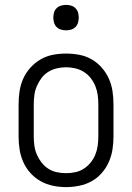

<svg xmlns="http://www.w3.org/2000/svg" viewBox="-20 -757 540 785"><path d="M250 8Q277 8 304 2.5Q331 -3 354.5 -16Q378 -29 396 -49.5Q414 -70 425 -95Q436 -120 440 -146.5Q444 -173 444 -200V-330Q444 -357 440 -384Q436 -411 425 -435.5Q414 -460 396 -480.5Q378 -501 354.5 -514.5Q331 -528 304 -533Q277 -538 250 -538Q223 -538 196.5 -533Q170 -528 146.5 -514.5Q123 -501 104.5 -480.5Q86 -460 75 -435.5Q64 -411 60 -384Q56 -357 56 -330V-200Q56 -173 60 -146.5Q64 -120 75 -95Q86 -70 104.5 -49.5Q123 -29 146.5 -16Q170 -3 196.5 2.5Q223 8 250 8ZM250 -49Q231 -49 212 -53Q193 -57 177 -67.5Q161 -78 149.5 -93Q138 -108 130.5 -125.5Q123 -143 120.5 -162Q118 -181 118 -200V-330Q118 -349 120.5 -368Q123 -387 130.5 -404.5Q138 -422 149.5 -437.5Q161 -453 177 -463Q193 -473 212 -477.5Q231 -482 250 -482Q269 -482 288 -477.5Q307 -473 323 -463Q339 -453 351 -437.5Q363 -422 370 -404.5Q377 -387 379.5 -368Q382 -349 382 -330V-200Q382 -181 379.5 -162Q377 -143 370 -125.5Q363 -108 351 -93Q339 -78 323 -67.5Q307 -57 288 -53Q269 -49 250 -49ZM250 -633Q261 -633 271 -636Q281 -639 288.5 -646.5Q296 -654 299 -664.5Q302 -675 302 -685Q302 -696 299 -706Q296 -716 288.5 -723.5Q281 -731 271 -734Q261 -737 250 -737Q240 -737 229.5 -734Q219 -731 211.5 -723.5Q204 -716 201 -706Q198 -696 198 -685Q198 -675 201 -664.5Q204 -654 211.5 -646.5Q219 -639 229.5 -636Q240 -633 250 -633Z"/></svg>

Font: Iosevka SS09 Light
Style: Regular
Weight: 300
Monospace: yes
Designer: Belleve Invis
Foundry: Belleve Invis
Version: Version 5.2.1; ttfautohint (v1.8.3)